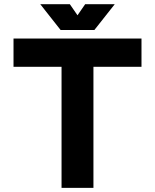

<svg xmlns="http://www.w3.org/2000/svg" viewBox="-20 -909 750 929"><path d="M317.9 -888.7H174.8L273.4 -763.7H436.5L535.2 -888.7H392.1L355 -835ZM432.1 0V-585.9H664.6V-722.7H45.4V-585.9H277.8V0Z"/></svg>

Font: Giphurs ExtraBold
Style: Regular
Weight: 800
Version: Version 1.000